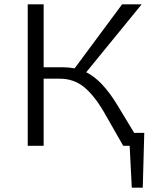

<svg xmlns="http://www.w3.org/2000/svg" viewBox="-20 -678 737 893"><path d="M604 -60H651L644 195H593L583 0H553L461 -161Q416 -237 369 -274.5Q322 -312 258 -312H183V0H109V-658H183V-365H278Q300 -365 327 -360L548 -658H639L381 -342Q455 -306 526 -189Z"/></svg>

Font: EauTestInfant
Style: Regular
Weight: 400
Designer: Christian Thalmann (Catharsis Fonts)
Version: Version 0.001;PS 000.001;hotconv 1.0.88;makeotf.lib2.5.64775